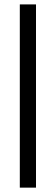

<svg xmlns="http://www.w3.org/2000/svg" viewBox="-20 -860 257 880"><path d="M145 0H70.8V-839.8H145Z"/></svg>

Font: VL Oswald
Style: Light
Weight: 300
Designer: vernon adams
Foundry: vernon adams
Version: Version ; ttfautohint (v0.92.18-e454-dirty) -l 8 -r 50 -G 20